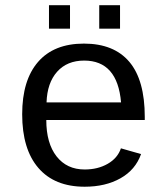

<svg xmlns="http://www.w3.org/2000/svg" viewBox="-20 -705 640 735"><path d="M157.2 -245.6Q157.2 -156.7 196.5 -106.4Q235.8 -56.2 304.2 -56.2Q354.5 -56.2 392.3 -77.9Q430.2 -99.6 442.9 -137.2L520 -115.2Q498.5 -54.7 441.2 -22.5Q383.8 9.8 304.2 9.8Q189 9.8 127 -62Q64.9 -133.8 64.9 -267.6Q64.9 -397.9 125.7 -468Q186.5 -538.1 301.3 -538.1Q416 -538.1 475.1 -468.3Q534.2 -398.4 534.2 -257.3V-245.6ZM302.2 -473.1Q236.8 -473.1 198.7 -430.4Q160.6 -387.7 158.2 -313H443.4Q429.7 -473.1 302.2 -473.1ZM359.9 -595.2V-685.1H439.5V-595.2ZM167.5 -595.2V-685.1H248V-595.2Z"/></svg>

Font: Courier New
Style: Regular
Weight: 400
Designer: Steve Matteson
Foundry: Ascender Corporation
Version: Version 2.00.3